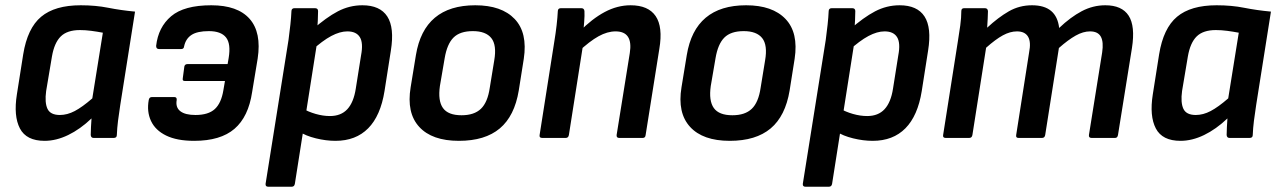

<svg xmlns="http://www.w3.org/2000/svg" viewBox="-20 -523 4852 728"><path d="M149 11Q80 11 55.5 -36Q31 -83 44 -165L68 -317Q84 -416 136 -459.5Q188 -503 286 -503Q343 -503 390.5 -493.5Q438 -484 492 -479L436 -125Q431 -93 427.5 -65Q424 -37 423 -11Q423 0 411 0H335Q325 0 324 -11Q324 -25 325 -41.5Q326 -58 327 -74Q284 -33 238.5 -11Q193 11 149 11ZM207 -87Q235 -87 263.5 -102Q292 -117 330 -150L370 -399Q349 -403 326.5 -406Q304 -409 283 -409Q235 -409 210.5 -385Q186 -361 177 -309L155 -178Q149 -134 160 -110.5Q171 -87 207 -87Z M781 -503Q881 -503 926.5 -451.5Q972 -400 957 -301L936 -174Q922 -80 869 -34.5Q816 11 716 11Q651 11 610 -9Q569 -29 552.5 -64.5Q536 -100 544 -144Q546 -155 556 -155H641Q651 -155 650 -144Q645 -116 663.5 -101.5Q682 -87 721 -87Q770 -87 794.5 -109.5Q819 -132 827 -181L833 -216H680Q671 -216 673 -226L679 -271Q681 -280 691 -280H843L847 -303Q856 -357 837 -381Q818 -405 772 -405Q728 -405 706 -390.5Q684 -376 678 -347Q677 -337 667 -337H583Q572 -337 572 -349Q580 -420 629 -461.5Q678 -503 781 -503Z M1252 11Q1216 11 1177.5 1.5Q1139 -8 1115 -24L1127 -112Q1149 -99 1177 -91Q1205 -83 1231 -83Q1273 -83 1297 -109Q1321 -135 1329 -187L1349 -313Q1358 -360 1344.5 -382Q1331 -404 1297 -404Q1269 -404 1236 -386.5Q1203 -369 1160 -330L1164 -410Q1217 -457 1261 -480Q1305 -503 1354 -503Q1421 -503 1448.5 -460.5Q1476 -418 1462 -331L1438 -178Q1423 -84 1376 -36.5Q1329 11 1252 11ZM997 185Q986 185 987 174L1074 -372Q1078 -402 1081 -429.5Q1084 -457 1085 -480Q1085 -492 1097 -492H1174Q1186 -492 1186 -481Q1186 -467 1185 -445Q1184 -423 1182 -407V-360L1098 174Q1096 185 1086 185Z M1720 11Q1618 11 1569.5 -42Q1521 -95 1537 -192L1557 -314Q1588 -503 1782 -503Q1882 -503 1931.5 -451Q1981 -399 1966 -300L1947 -180Q1931 -83 1875 -36Q1819 11 1720 11ZM1730 -86Q1778 -86 1803.5 -110.5Q1829 -135 1837 -190L1854 -294Q1864 -352 1843 -378.5Q1822 -405 1773 -405Q1724 -405 1699.5 -380.5Q1675 -356 1666 -302L1648 -197Q1640 -141 1659.5 -113.5Q1679 -86 1730 -86Z M2328 0Q2317 0 2318 -11L2368 -322Q2381 -404 2314 -404Q2283 -404 2249.5 -385.5Q2216 -367 2172 -326L2177 -403Q2225 -452 2273 -477.5Q2321 -503 2371 -503Q2438 -503 2466 -462Q2494 -421 2480 -338L2428 -11Q2427 0 2417 0ZM2036 0Q2024 0 2026 -11L2082 -367Q2087 -397 2090.5 -427.5Q2094 -458 2095 -480Q2095 -492 2107 -492H2184Q2195 -492 2196 -481Q2197 -465 2195 -439.5Q2193 -414 2191 -394L2192 -361L2137 -11Q2135 0 2125 0Z M2747 11Q2645 11 2596.5 -42Q2548 -95 2564 -192L2584 -314Q2615 -503 2809 -503Q2909 -503 2958.5 -451Q3008 -399 2993 -300L2974 -180Q2958 -83 2902 -36Q2846 11 2747 11ZM2757 -86Q2805 -86 2830.5 -110.5Q2856 -135 2864 -190L2881 -294Q2891 -352 2870 -378.5Q2849 -405 2800 -405Q2751 -405 2726.5 -380.5Q2702 -356 2693 -302L2675 -197Q2667 -141 2686.5 -113.5Q2706 -86 2757 -86Z M3289 11Q3253 11 3214.5 1.5Q3176 -8 3152 -24L3164 -112Q3186 -99 3214 -91Q3242 -83 3268 -83Q3310 -83 3334 -109Q3358 -135 3366 -187L3386 -313Q3395 -360 3381.5 -382Q3368 -404 3334 -404Q3306 -404 3273 -386.5Q3240 -369 3197 -330L3201 -410Q3254 -457 3298 -480Q3342 -503 3391 -503Q3458 -503 3485.5 -460.5Q3513 -418 3499 -331L3475 -178Q3460 -84 3413 -36.5Q3366 11 3289 11ZM3034 185Q3023 185 3024 174L3111 -372Q3115 -402 3118 -429.5Q3121 -457 3122 -480Q3122 -492 3134 -492H3211Q3223 -492 3223 -481Q3223 -467 3222 -445Q3221 -423 3219 -407V-360L3135 174Q3133 185 3123 185Z M3566 0Q3554 0 3556 -11L3612 -367Q3617 -397 3621 -426.5Q3625 -456 3625 -481Q3625 -492 3636 -492H3714Q3725 -492 3726 -481Q3726 -467 3725 -451.5Q3724 -436 3723 -418Q3765 -457 3805 -480Q3845 -503 3893 -503Q3940 -503 3965.5 -481.5Q3991 -460 3996 -417Q4039 -458 4081.5 -480.5Q4124 -503 4171 -503Q4234 -503 4259.5 -463.5Q4285 -424 4272 -341L4219 -11Q4217 0 4208 0H4119Q4107 0 4109 -12L4159 -324Q4165 -364 4154 -384Q4143 -404 4113 -404Q4087 -404 4058.5 -388Q4030 -372 3995 -341L3943 -11Q3941 0 3931 0H3842Q3831 0 3833 -11L3882 -324Q3890 -364 3878 -384Q3866 -404 3836 -404Q3810 -404 3782.5 -389Q3755 -374 3719 -342L3667 -11Q3665 0 3655 0Z M4456 11Q4387 11 4362.5 -36Q4338 -83 4351 -165L4375 -317Q4391 -416 4443 -459.5Q4495 -503 4593 -503Q4650 -503 4697.5 -493.5Q4745 -484 4799 -479L4743 -125Q4738 -93 4734.5 -65Q4731 -37 4730 -11Q4730 0 4718 0H4642Q4632 0 4631 -11Q4631 -25 4632 -41.5Q4633 -58 4634 -74Q4591 -33 4545.5 -11Q4500 11 4456 11ZM4514 -87Q4542 -87 4570.5 -102Q4599 -117 4637 -150L4677 -399Q4656 -403 4633.5 -406Q4611 -409 4590 -409Q4542 -409 4517.5 -385Q4493 -361 4484 -309L4462 -178Q4456 -134 4467 -110.5Q4478 -87 4514 -87Z"/></svg>

Font: Sofia Sans Semi Condensed
Style: Bold Italic
Weight: 700
Italic angle: -9°
Version: Version 4.100